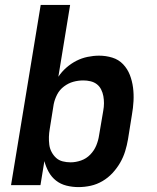

<svg xmlns="http://www.w3.org/2000/svg" viewBox="-20 -755 640 783"><path d="M300 8Q275 8 251 2Q227 -4 208.5 -18.5Q190 -33 178.5 -54Q167 -75 161 -98L145 0H25L146 -735H266L218 -442Q232 -463 251 -479.5Q270 -496 291.5 -507Q313 -518 337 -523Q361 -528 384 -528Q412 -528 438 -520Q464 -512 482 -493Q500 -474 509.5 -449.5Q519 -425 522.5 -398Q526 -371 524.5 -343Q523 -315 518 -287L502 -187Q498 -163 490.5 -138.5Q483 -114 470 -91.5Q457 -69 439 -49.5Q421 -30 398 -16.5Q375 -3 350 2.5Q325 8 300 8ZM268 -93Q289 -93 310.5 -100.5Q332 -108 348 -124.5Q364 -141 372.5 -161.5Q381 -182 384 -203L401 -303Q404 -319 404 -334Q404 -349 401.5 -363Q399 -377 392.5 -390Q386 -403 375 -411.5Q364 -420 349.5 -423.5Q335 -427 320 -427Q299 -427 279 -421.5Q259 -416 241 -402.5Q223 -389 213 -369.5Q203 -350 199 -330L183 -230Q180 -213 179.5 -197Q179 -181 181 -165Q183 -149 190.5 -135Q198 -121 209 -111Q220 -101 235.5 -97Q251 -93 268 -93Z"/></svg>

Font: Iosevka Aile
Style: Bold Italic
Weight: 700
Italic angle: -9°
Designer: Belleve Invis
Foundry: Belleve Invis
Version: Version 28.0.1; ttfautohint (v1.8.4)